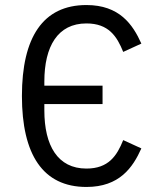

<svg xmlns="http://www.w3.org/2000/svg" viewBox="-20 -730 640 762"><path d="M387 -317V-390H156V-406C156 -546 209 -637 323 -637C411 -637 444 -586 469 -524L541 -557C507 -633 454 -710 323 -710C150 -710 67 -581 67 -349C67 -117 150 12 323 12C454 12 507 -65 541 -141L469 -174C444 -112 411 -61 323 -61C209 -61 156 -152 156 -292V-317Z"/></svg>

Font: IBM Plex Mono
Style: Regular
Weight: 400
Monospace: yes
Designer: Mike Abbink, Paul van der Laan, Pieter van Rosmalen
Foundry: Bold Monday
Version: Version 2.004